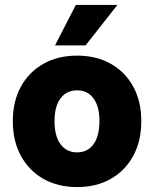

<svg xmlns="http://www.w3.org/2000/svg" viewBox="-20 -744 626 780"><path d="M457 -724 327.5 -559.5H203.5L288 -724ZM32 -252Q32 -332 64.8 -391.8Q97.5 -451.5 156.2 -484.8Q215 -518 293.5 -518Q371.5 -518 430.2 -484.8Q489 -451.5 521.5 -391.8Q554 -332 554 -252Q554 -171.5 521.5 -111.2Q489 -51 430.2 -17.5Q371.5 16 293.5 16Q215 16 156.2 -17.5Q97.5 -51 64.8 -111.2Q32 -171.5 32 -252ZM384 -252Q384 -311.5 360 -344.2Q336 -377 293.5 -377Q250 -377 225.8 -344.2Q201.5 -311.5 201.5 -252Q201.5 -191.5 225.8 -158.2Q250 -125 293.5 -125Q336 -125 360 -158.2Q384 -191.5 384 -252Z"/></svg>

Font: Overused Grotesk ExtraBold
Style: Regular
Weight: 800
Version: Version 0.004